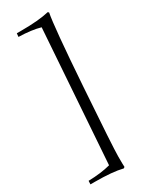

<svg xmlns="http://www.w3.org/2000/svg" viewBox="-247 -753 798 1010"><g transform="rotate(-30 152.0 -248.0)"><path d="M74 -689Q182 -689 244 -704L250 -699Q235 -625 210.5 -270Q186 85 186 139.5Q186 194 187 203L180 208Q120 193 12 193Q-1 193 -14 193L-13 172Q65 170 121 155L177 -651Q125 -666 46 -668L48 -689Q61 -689 74 -689Z"/></g></svg>

Font: Almendra
Style: Italic
Weight: 400
Italic angle: -12°
Designer: Ana Sanfelippo
Foundry: Ana Sanfelippo
Version: Version 1.004